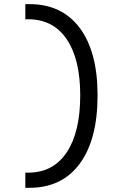

<svg xmlns="http://www.w3.org/2000/svg" viewBox="-20 -811 626 929"><path d="M102.5 97.7V24.4H116.2Q237.3 24.4 302.7 -73.7Q368.2 -171.9 368.2 -349.6Q368.2 -524.9 302.7 -621.3Q237.3 -717.8 116.2 -717.8H102.5V-791H122.6Q279.8 -791 366 -675.5Q452.1 -560.1 452.1 -349.6Q452.1 -136.2 366 -19.3Q279.8 97.7 122.6 97.7Z"/></svg>

Font: Cascadia Mono NF SemiLight
Style: Regular
Weight: 350
Monospace: yes
Designer: Aaron Bell
Foundry: Saja Typeworks
Version: Version 2404.023; ttfautohint (v1.8.4)